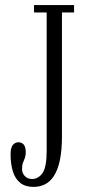

<svg xmlns="http://www.w3.org/2000/svg" viewBox="-20 -720 332 753"><path d="M111.5 13Q79.5 13 59.8 -2.5Q40 -18 30.8 -46.8Q21.5 -75.5 21.5 -114.5Q21.5 -140.5 30.2 -151.2Q39 -162 52 -162Q65.5 -162 73.2 -152.8Q81 -143.5 81 -122.5Q81 -109.5 77.5 -100.5Q74 -91.5 70.2 -82Q66.5 -72.5 66.5 -57.5Q66.5 -40 77.8 -29Q89 -18 105.5 -18Q130.5 -18 146.8 -41.5Q163 -65 163 -127V-671H113.5V-700H270.5V-671H223V-187Q223 -130 214.8 -91.5Q206.5 -53 191.5 -30Q176.5 -7 156.2 3Q136 13 111.5 13Z"/></svg>

Font: Imbue 24pt Light
Style: Regular
Weight: 300
Designer: Tyler Finck
Foundry: Etcetera Type Company
Version: Version 1.102